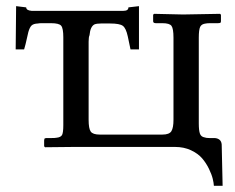

<svg xmlns="http://www.w3.org/2000/svg" viewBox="-20 -476 761 622"><path d="M270 -361.8Q267.1 -356 267.1 -340.8V-87.9Q267.1 -59.6 273.9 -49.8Q280.8 -40 303.2 -40H505.9Q528.8 -40 535.4 -51.3Q542 -62.5 542 -87.9V-354Q542 -383.3 535.6 -392.1Q529.3 -400.9 505.9 -400.9H484.9Q476.1 -400.9 476.1 -407.2V-428.2L479 -431.2L566.9 -429.2H581.1Q599.6 -429.7 637.2 -430.2Q674.8 -430.7 692.9 -431.2L695.8 -428.2V-408.2Q695.8 -404.8 694.8 -402.8Q692.9 -400.9 686 -400.9H663.1Q650.9 -400.9 647 -399.9Q632.8 -398.4 628.4 -388.9Q624 -379.4 624 -354V-76.2Q624 -53.2 627.7 -43Q631.3 -32.7 643.1 -30.8Q647.9 -28.8 658.2 -28.8H667H675.8Q696.8 -26.9 698.2 -7.8L701.2 126H672.9Q672.4 116.7 669.2 103.3Q666 89.8 657 71Q647.9 52.2 634.8 36.9Q621.6 21.5 598.6 10.7Q575.7 0 546.9 0H219.2L126 1L123 -2V-21Q123 -22 123.5 -23.9Q124 -25.9 124 -26.9Q124.5 -27.3 126.2 -27.8Q127.9 -28.3 128.9 -28.8H139.2H147Q158.2 -28.8 163.1 -29.8Q177.2 -31.2 181.2 -39.1Q185.1 -46.9 185.1 -70.8V-355Q185.1 -384.3 178.2 -392.6Q171.4 -400.9 145 -400.9H116.2Q106 -400.9 103 -399.9Q88.9 -399.4 82.5 -393.6Q76.2 -387.7 71.8 -372.1Q71.3 -371.1 67.1 -351.6Q63 -332 58.1 -315.9H30.8L32.2 -456.1L64.9 -452.1Q64.9 -442.4 82 -440.9H379.9Q396 -440.9 396 -452.1L430.2 -456.1V-315.9H402.8Q395 -351.1 394 -357.9Q388.2 -384.8 377.9 -392.3Q367.7 -399.9 336.9 -399.9H307.1Q293.5 -399.9 286.1 -397Q272.5 -390.1 270 -361.8Z"/></svg>

Font: Common Serif News
Style: Regular
Weight: 450
Designer: Philipp H. Poll, Khaled Hosny
Foundry: Stefan Peev, Context Ltd.
Version: Version 1.026